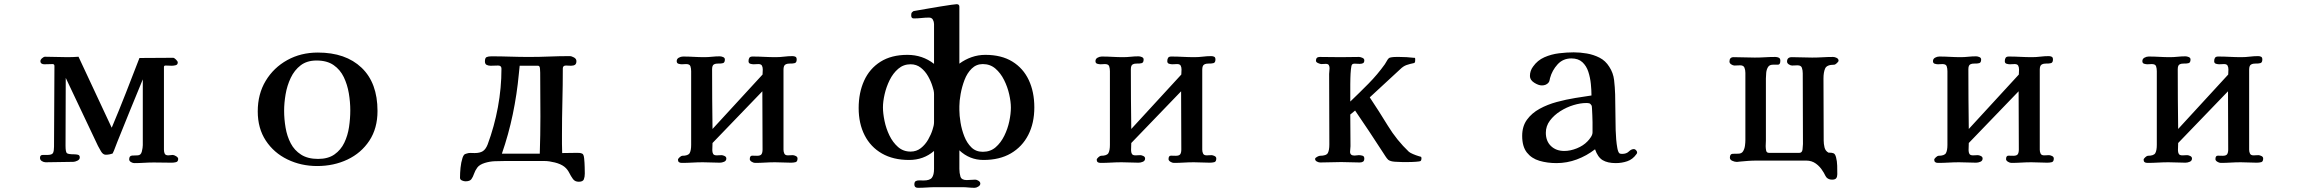

<svg xmlns="http://www.w3.org/2000/svg" viewBox="-20 -776 11040 917"><path d="M831 -17Q831 -4 820.5 -1.5Q810 1 801 1Q779 1 758 0.5Q737 0 715 0Q692 0 668 1.5Q644 3 621 3Q614 3 605.5 -2Q597 -7 597 -15Q597 -32 611 -33Q625 -34 637 -34Q653 -34 657.5 -52.5Q662 -71 662 -83V-397Q631 -323 601 -248.5Q571 -174 541 -100Q535 -86 530 -71.5Q525 -57 518 -43Q502 -37 485 -37Q472 -37 462.5 -53Q453 -69 448 -79L294 -404Q294 -323 293.5 -242Q293 -161 293 -80Q293 -50 299.5 -44.5Q306 -39 335 -39Q343 -39 352 -37Q361 -35 361 -24Q361 -14 349.5 -8.5Q338 -3 330 -3Q297 -3 264 -2Q231 -1 198 -1Q189 -1 180 -6.5Q171 -12 171 -22Q171 -36 184 -36Q197 -36 206 -36Q229 -36 233.5 -46Q238 -56 238 -75Q238 -172 239 -268Q240 -364 240 -461Q240 -470 231 -470Q221 -470 211.5 -469.5Q202 -469 191 -469Q184 -469 178.5 -472.5Q173 -476 173 -484Q173 -491 181 -498Q189 -505 195 -505Q222 -505 248.5 -504Q275 -503 302 -503Q315 -503 328.5 -503.5Q342 -504 355 -505L513 -167H514Q549 -250 581.5 -333Q614 -416 646 -499Q687 -499 727 -499.5Q767 -500 807 -500Q812 -500 820.5 -491.5Q829 -483 829 -478Q829 -467 819 -464.5Q809 -462 801 -462Q794 -462 786.5 -462.5Q779 -463 771 -463Q763 -463 763 -456Q763 -357 763 -258Q763 -159 763 -61Q763 -49 767 -41.5Q771 -34 784 -34Q789 -34 794.5 -35Q800 -36 805 -36Q811 -36 821 -30Q831 -24 831 -17Z M1653 -249Q1653 -289 1646 -330.5Q1639 -372 1622 -407.5Q1605 -443 1573.5 -465Q1542 -487 1492 -487Q1446 -487 1416 -464Q1386 -441 1368.5 -404Q1351 -367 1344 -325.5Q1337 -284 1337 -247Q1337 -207 1344 -166Q1351 -125 1368.5 -91.5Q1386 -58 1418 -37.5Q1450 -17 1499 -17Q1547 -17 1577.5 -38.5Q1608 -60 1624.5 -94.5Q1641 -129 1647 -169.5Q1653 -210 1653 -249ZM1783 -246Q1783 -163 1744 -104Q1705 -45 1639.5 -14Q1574 17 1495 17Q1418 17 1353 -14.5Q1288 -46 1249.5 -104.5Q1211 -163 1211 -244Q1211 -327 1249 -390Q1287 -453 1352 -489Q1417 -525 1498 -525Q1631 -525 1707 -452.5Q1783 -380 1783 -246Z M2561 -220Q2561 -272 2560.5 -324.5Q2560 -377 2560 -429Q2560 -434 2559 -448Q2558 -462 2550 -462H2462Q2461 -452 2460 -442.5Q2459 -433 2458 -423Q2449 -326 2429 -230Q2409 -134 2377 -42H2500Q2514 -42 2529 -42Q2544 -42 2558 -42Q2561 -131 2561 -220ZM2773 53Q2773 69 2768.5 80.5Q2764 92 2744 92Q2726 92 2716.5 79Q2707 66 2698.5 49Q2690 32 2675 20Q2658 7 2630 0Q2602 -7 2581 -7H2390Q2367 -7 2343 -6Q2319 -5 2296 2Q2270 10 2259.5 24.5Q2249 39 2244 54Q2239 69 2231.5 79.5Q2224 90 2203 90Q2196 90 2186.5 86Q2177 82 2177 73Q2177 50 2179.5 25Q2182 0 2189 -22Q2192 -31 2196 -36Q2200 -41 2210 -43Q2219 -46 2228 -45.5Q2237 -45 2247 -45Q2272 -45 2286 -54Q2300 -63 2309 -86Q2341 -172 2358 -264Q2375 -356 2375 -448Q2375 -463 2359 -463Q2350 -463 2341 -462.5Q2332 -462 2323 -462Q2313 -462 2304.5 -466Q2296 -470 2296 -483Q2296 -500 2304.5 -503.5Q2313 -507 2327 -507Q2372 -507 2417 -505.5Q2462 -504 2507 -504Q2556 -504 2604 -506Q2652 -508 2701 -508Q2710 -508 2721.5 -501.5Q2733 -495 2733 -484Q2733 -471 2726 -466.5Q2719 -462 2707 -462Q2701 -462 2695 -462.5Q2689 -463 2683 -463Q2668 -463 2668 -449Q2668 -370 2666 -291Q2664 -212 2664 -132Q2664 -110 2664 -88.5Q2664 -67 2665 -45Q2683 -45 2700.5 -45.5Q2718 -46 2736 -46Q2742 -46 2748.5 -45.5Q2755 -45 2761 -42Q2768 -39 2770 -19Q2772 1 2772.5 22.5Q2773 44 2773 53Z M3789 -19Q3789 -4 3779.5 -1.5Q3770 1 3758 1Q3739 1 3720 0Q3701 -1 3682 -1Q3658 -1 3634 0.5Q3610 2 3586 2Q3579 2 3570 -3.5Q3561 -9 3561 -16Q3561 -33 3573 -32.5Q3585 -32 3596 -32Q3612 -32 3617 -39.5Q3622 -47 3622 -62Q3622 -132 3621.5 -201Q3621 -270 3621 -340L3383 -93Q3383 -85 3382.5 -76Q3382 -67 3382 -59Q3382 -48 3386 -41Q3390 -34 3403 -34Q3409 -34 3414.5 -34.5Q3420 -35 3426 -35Q3432 -35 3440.5 -31Q3449 -27 3449 -19Q3449 -8 3438.5 -3.5Q3428 1 3418 1Q3398 1 3377.5 0Q3357 -1 3337 -1Q3312 -1 3287 0.5Q3262 2 3236 2Q3218 2 3218 -13Q3218 -18 3226 -25Q3234 -32 3238 -32Q3267 -32 3274 -45Q3281 -58 3281 -84V-436Q3281 -449 3277.5 -459.5Q3274 -470 3257 -470Q3252 -470 3246.5 -469.5Q3241 -469 3236 -469Q3229 -469 3220.5 -471.5Q3212 -474 3212 -484Q3212 -495 3222 -500.5Q3232 -506 3242 -506Q3268 -506 3293.5 -504.5Q3319 -503 3344 -503Q3362 -503 3380.5 -505Q3399 -507 3418 -507Q3425 -507 3433.5 -503.5Q3442 -500 3442 -492Q3442 -477 3433 -474.5Q3424 -472 3411.5 -472.5Q3399 -473 3390 -468.5Q3381 -464 3381 -445Q3381 -374 3381.5 -302.5Q3382 -231 3383 -160L3622 -420Q3622 -426 3622.5 -432Q3623 -438 3623 -444Q3623 -455 3619 -462.5Q3615 -470 3602 -470Q3596 -470 3590.5 -469.5Q3585 -469 3579 -469Q3572 -469 3563.5 -471.5Q3555 -474 3555 -484Q3555 -494 3559 -500Q3563 -506 3574 -506Q3602 -506 3629.5 -504.5Q3657 -503 3685 -503Q3705 -503 3725 -505.5Q3745 -508 3765 -508Q3773 -508 3779 -505Q3785 -502 3785 -492Q3785 -477 3775.5 -474.5Q3766 -472 3753.5 -472.5Q3741 -473 3731.5 -468Q3722 -463 3722 -443V-61Q3722 -51 3726 -42.5Q3730 -34 3743 -34Q3749 -34 3754.5 -34.5Q3760 -35 3766 -35Q3772 -35 3780.5 -31Q3789 -27 3789 -19Z M4441 -326Q4441 -335 4439 -344.5Q4437 -354 4434 -362Q4427 -386 4413 -411Q4399 -436 4378 -452.5Q4357 -469 4329 -469Q4295 -469 4270 -447.5Q4245 -426 4229 -393.5Q4213 -361 4205 -326Q4197 -291 4197 -263Q4197 -235 4204.5 -198.5Q4212 -162 4228 -129Q4244 -96 4269 -74Q4294 -52 4329 -52Q4357 -52 4378 -68.5Q4399 -85 4413 -109.5Q4427 -134 4434 -157Q4437 -166 4439 -175Q4441 -184 4441 -193ZM4808 -262Q4808 -290 4800 -325.5Q4792 -361 4775.5 -394Q4759 -427 4734 -448.5Q4709 -470 4674 -470Q4643 -470 4621 -448.5Q4599 -427 4586.5 -394Q4574 -361 4568 -327Q4562 -293 4562 -269V-250Q4562 -225 4567.5 -191Q4573 -157 4585.5 -125Q4598 -93 4619.5 -72Q4641 -51 4674 -51Q4710 -51 4735 -72.5Q4760 -94 4776.5 -127.5Q4793 -161 4800.5 -197Q4808 -233 4808 -262ZM4920 -263Q4920 -188 4891 -131.5Q4862 -75 4808 -43.5Q4754 -12 4677 -12Q4611 -12 4562 -58V31Q4562 50 4567 67Q4572 84 4597 84Q4608 84 4618 83Q4628 82 4638 82Q4645 82 4653.5 87.5Q4662 93 4662 101Q4662 109 4652.5 115Q4643 121 4635 121Q4621 121 4606 119.5Q4591 118 4577 118H4448Q4427 118 4406 119.5Q4385 121 4364 121Q4347 121 4347 105Q4347 92 4354.5 88.5Q4362 85 4372.5 85.5Q4383 86 4391 86Q4421 86 4431 72.5Q4441 59 4441 31V-55Q4391 -12 4322 -12Q4246 -12 4192 -43Q4138 -74 4109.5 -130Q4081 -186 4081 -260Q4081 -333 4107 -390.5Q4133 -448 4185 -481Q4237 -514 4314 -514Q4386 -514 4441 -471V-661Q4441 -672 4435.5 -682Q4430 -692 4417 -692Q4399 -692 4381 -690Q4363 -688 4344 -688Q4332 -688 4332 -702Q4332 -712 4334 -715Q4336 -718 4343 -723Q4343 -723 4363 -726.5Q4383 -730 4412 -735Q4441 -740 4471 -745Q4501 -750 4523 -753Q4545 -756 4549 -756Q4562 -756 4562 -744V-472Q4589 -492 4620.5 -503Q4652 -514 4686 -514Q4763 -514 4815 -482Q4867 -450 4893.5 -393.5Q4920 -337 4920 -263Z M5789 -19Q5789 -4 5779.5 -1.5Q5770 1 5758 1Q5739 1 5720 0Q5701 -1 5682 -1Q5658 -1 5634 0.5Q5610 2 5586 2Q5579 2 5570 -3.5Q5561 -9 5561 -16Q5561 -33 5573 -32.5Q5585 -32 5596 -32Q5612 -32 5617 -39.5Q5622 -47 5622 -62Q5622 -132 5621.5 -201Q5621 -270 5621 -340L5383 -93Q5383 -85 5382.5 -76Q5382 -67 5382 -59Q5382 -48 5386 -41Q5390 -34 5403 -34Q5409 -34 5414.5 -34.5Q5420 -35 5426 -35Q5432 -35 5440.5 -31Q5449 -27 5449 -19Q5449 -8 5438.5 -3.5Q5428 1 5418 1Q5398 1 5377.5 0Q5357 -1 5337 -1Q5312 -1 5287 0.5Q5262 2 5236 2Q5218 2 5218 -13Q5218 -18 5226 -25Q5234 -32 5238 -32Q5267 -32 5274 -45Q5281 -58 5281 -84V-436Q5281 -449 5277.5 -459.5Q5274 -470 5257 -470Q5252 -470 5246.5 -469.5Q5241 -469 5236 -469Q5229 -469 5220.5 -471.5Q5212 -474 5212 -484Q5212 -495 5222 -500.5Q5232 -506 5242 -506Q5268 -506 5293.5 -504.5Q5319 -503 5344 -503Q5362 -503 5380.5 -505Q5399 -507 5418 -507Q5425 -507 5433.5 -503.5Q5442 -500 5442 -492Q5442 -477 5433 -474.5Q5424 -472 5411.5 -472.5Q5399 -473 5390 -468.5Q5381 -464 5381 -445Q5381 -374 5381.5 -302.5Q5382 -231 5383 -160L5622 -420Q5622 -426 5622.5 -432Q5623 -438 5623 -444Q5623 -455 5619 -462.5Q5615 -470 5602 -470Q5596 -470 5590.5 -469.5Q5585 -469 5579 -469Q5572 -469 5563.5 -471.5Q5555 -474 5555 -484Q5555 -494 5559 -500Q5563 -506 5574 -506Q5602 -506 5629.5 -504.5Q5657 -503 5685 -503Q5705 -503 5725 -505.5Q5745 -508 5765 -508Q5773 -508 5779 -505Q5785 -502 5785 -492Q5785 -477 5775.5 -474.5Q5766 -472 5753.5 -472.5Q5741 -473 5731.5 -468Q5722 -463 5722 -443V-61Q5722 -51 5726 -42.5Q5730 -34 5743 -34Q5749 -34 5754.5 -34.5Q5760 -35 5766 -35Q5772 -35 5780.5 -31Q5789 -27 5789 -19Z M6769 -19Q6769 -11 6765 -7Q6763 -5 6743.5 -3.5Q6724 -2 6704 -2Q6684 -2 6678 -2Q6665 -2 6642.5 -3.5Q6620 -5 6610 -13Q6603 -20 6597 -29.5Q6591 -39 6585 -48Q6553 -98 6519.5 -148Q6486 -198 6452 -248L6429 -229Q6429 -192 6429.5 -154Q6430 -116 6430 -78Q6430 -71 6429 -64.5Q6428 -58 6428 -51Q6428 -33 6449 -33Q6454 -33 6459.5 -34Q6465 -35 6470 -35Q6478 -35 6487 -32.5Q6496 -30 6496 -19Q6496 -8 6490 -4Q6484 0 6474 0Q6452 0 6430 -1Q6408 -2 6386 -2Q6361 -2 6336 -1Q6311 0 6285 0Q6278 0 6269.5 -4.5Q6261 -9 6261 -17Q6261 -22 6270.5 -27Q6280 -32 6284 -32Q6315 -32 6322 -45.5Q6329 -59 6329 -86Q6329 -170 6328.5 -254.5Q6328 -339 6328 -423Q6328 -430 6329 -436.5Q6330 -443 6330 -450Q6330 -459 6326.5 -465Q6323 -471 6312 -471Q6307 -471 6301.5 -470.5Q6296 -470 6291 -470Q6286 -470 6275.5 -474.5Q6265 -479 6265 -486Q6265 -504 6283 -504Q6308 -504 6333 -503.5Q6358 -503 6383 -503Q6405 -503 6427 -503.5Q6449 -504 6471 -504Q6477 -504 6486.5 -500Q6496 -496 6496 -488Q6496 -477 6489.5 -474Q6483 -471 6474 -471Q6467 -471 6461 -471.5Q6455 -472 6449 -472Q6441 -472 6438 -468Q6434 -465 6432 -444.5Q6430 -424 6429.5 -403Q6429 -382 6429 -374Q6429 -353 6429 -332Q6429 -311 6429 -291Q6473 -333 6516 -376.5Q6559 -420 6594 -469Q6599 -476 6603 -484Q6607 -492 6613 -498Q6616 -501 6626.5 -502.5Q6637 -504 6648.5 -504Q6660 -504 6664 -504Q6681 -504 6698 -503Q6715 -502 6732 -500Q6733 -500 6734 -500Q6735 -500 6736 -500H6737Q6739 -498 6739 -495Q6739 -492 6739 -490Q6739 -486 6738.5 -481.5Q6738 -477 6734 -475Q6714 -471 6698 -465.5Q6682 -460 6667 -445L6522 -311Q6566 -245 6608.5 -175.5Q6651 -106 6709 -51Q6715 -46 6729 -40Q6743 -34 6755 -30.5Q6767 -27 6767 -27Q6769 -25 6769 -19Z M7586 -172Q7586 -177 7586 -192.5Q7586 -208 7585 -225.5Q7584 -243 7583.5 -257Q7583 -271 7581 -273Q7576 -281 7570.5 -282.5Q7565 -284 7556 -284Q7528 -284 7495 -274Q7462 -264 7432 -245Q7402 -226 7382.5 -200Q7363 -174 7363 -142Q7363 -102 7387.5 -78.5Q7412 -55 7451 -55Q7480 -55 7511 -67.5Q7542 -80 7562 -101Q7570 -109 7578 -121Q7586 -133 7586 -144ZM7799 -48Q7799 -43 7795 -39Q7778 -15 7752 -6Q7726 3 7697 3Q7658 3 7634.5 -11Q7611 -25 7598 -63Q7558 -32 7511 -14.5Q7464 3 7414 3Q7370 3 7332.5 -8Q7295 -19 7272.5 -47.5Q7250 -76 7250 -127Q7250 -173 7273 -204.5Q7296 -236 7333.5 -256.5Q7371 -277 7415.5 -289Q7460 -301 7503.5 -308Q7547 -315 7581 -320Q7581 -345 7578 -375Q7575 -405 7566 -433Q7557 -461 7537.5 -479Q7518 -497 7485 -497Q7445 -497 7419 -468.5Q7393 -440 7383 -403Q7382 -399 7381 -393.5Q7380 -388 7377 -383Q7371 -375 7362.5 -371.5Q7354 -368 7344 -368Q7328 -368 7307.5 -381Q7287 -394 7287 -413Q7287 -438 7302 -458Q7323 -488 7356 -502.5Q7389 -517 7426 -521.5Q7463 -526 7496 -526Q7527 -526 7559 -520.5Q7591 -515 7619.5 -500.5Q7648 -486 7666 -457Q7685 -428 7689 -393.5Q7693 -359 7694 -325Q7695 -290 7695 -255Q7695 -220 7696 -185Q7696 -175 7696.5 -154.5Q7697 -134 7699 -110.5Q7701 -87 7704.5 -68.5Q7708 -50 7714 -44Q7718 -41 7727 -41Q7748 -41 7759.5 -52.5Q7771 -64 7784 -64Q7789 -64 7794 -58.5Q7799 -53 7799 -48Z M8761 -486Q8761 -482 8753 -474.5Q8745 -467 8740 -467Q8705 -467 8697 -449Q8689 -431 8689 -401Q8689 -328 8689.5 -253.5Q8690 -179 8690 -105Q8690 -89 8694 -72Q8698 -55 8713 -47H8716Q8731 -47 8738 -43.5Q8745 -40 8749 -25Q8754 -6 8754.5 15Q8755 36 8755 56Q8755 68 8750 75Q8745 82 8730 82Q8713 82 8703 71Q8698 64 8694.5 56.5Q8691 49 8686 42Q8673 20 8653 5.5Q8633 -9 8607 -9H8369Q8349 -9 8328 -7.5Q8307 -6 8287 -4Q8283 -3 8279.5 -3Q8276 -3 8272 -3Q8265 -3 8253.5 -8Q8242 -13 8242 -23Q8242 -41 8255.5 -41.5Q8269 -42 8282 -42Q8298 -42 8305 -53.5Q8312 -65 8314 -80Q8316 -95 8316 -107Q8316 -187 8316 -267.5Q8316 -348 8316 -428Q8316 -442 8311.5 -453Q8307 -464 8291 -464Q8284 -464 8277.5 -463.5Q8271 -463 8264 -463Q8257 -463 8248.5 -468.5Q8240 -474 8240 -482Q8240 -503 8260 -503Q8286 -503 8311 -502Q8336 -501 8361 -501Q8386 -501 8410 -502.5Q8434 -504 8459 -504Q8468 -504 8475.5 -500.5Q8483 -497 8483 -486Q8483 -467 8471.5 -467Q8460 -467 8447 -467Q8431 -467 8424 -455.5Q8417 -444 8415.5 -428.5Q8414 -413 8414 -401V-105Q8414 -98 8413.5 -91.5Q8413 -85 8413 -78Q8413 -69 8415 -57.5Q8417 -46 8429 -46H8574Q8587 -46 8589 -62.5Q8591 -79 8591 -88Q8591 -173 8590.5 -257Q8590 -341 8590 -426Q8590 -440 8586 -452Q8582 -464 8565 -464Q8558 -464 8552 -463.5Q8546 -463 8539 -463Q8532 -463 8523.5 -468.5Q8515 -474 8515 -482Q8515 -503 8538 -503Q8563 -503 8587 -502Q8611 -501 8635 -501Q8660 -501 8685 -502.5Q8710 -504 8735 -504Q8743 -504 8752 -499.5Q8761 -495 8761 -486Z M9789 -19Q9789 -4 9779.5 -1.5Q9770 1 9758 1Q9739 1 9720 0Q9701 -1 9682 -1Q9658 -1 9634 0.5Q9610 2 9586 2Q9579 2 9570 -3.5Q9561 -9 9561 -16Q9561 -33 9573 -32.5Q9585 -32 9596 -32Q9612 -32 9617 -39.5Q9622 -47 9622 -62Q9622 -132 9621.5 -201Q9621 -270 9621 -340L9383 -93Q9383 -85 9382.5 -76Q9382 -67 9382 -59Q9382 -48 9386 -41Q9390 -34 9403 -34Q9409 -34 9414.5 -34.5Q9420 -35 9426 -35Q9432 -35 9440.5 -31Q9449 -27 9449 -19Q9449 -8 9438.5 -3.5Q9428 1 9418 1Q9398 1 9377.5 0Q9357 -1 9337 -1Q9312 -1 9287 0.5Q9262 2 9236 2Q9218 2 9218 -13Q9218 -18 9226 -25Q9234 -32 9238 -32Q9267 -32 9274 -45Q9281 -58 9281 -84V-436Q9281 -449 9277.5 -459.5Q9274 -470 9257 -470Q9252 -470 9246.5 -469.5Q9241 -469 9236 -469Q9229 -469 9220.5 -471.5Q9212 -474 9212 -484Q9212 -495 9222 -500.5Q9232 -506 9242 -506Q9268 -506 9293.5 -504.5Q9319 -503 9344 -503Q9362 -503 9380.5 -505Q9399 -507 9418 -507Q9425 -507 9433.5 -503.5Q9442 -500 9442 -492Q9442 -477 9433 -474.5Q9424 -472 9411.5 -472.5Q9399 -473 9390 -468.5Q9381 -464 9381 -445Q9381 -374 9381.5 -302.5Q9382 -231 9383 -160L9622 -420Q9622 -426 9622.5 -432Q9623 -438 9623 -444Q9623 -455 9619 -462.5Q9615 -470 9602 -470Q9596 -470 9590.5 -469.5Q9585 -469 9579 -469Q9572 -469 9563.5 -471.5Q9555 -474 9555 -484Q9555 -494 9559 -500Q9563 -506 9574 -506Q9602 -506 9629.5 -504.5Q9657 -503 9685 -503Q9705 -503 9725 -505.5Q9745 -508 9765 -508Q9773 -508 9779 -505Q9785 -502 9785 -492Q9785 -477 9775.5 -474.5Q9766 -472 9753.5 -472.5Q9741 -473 9731.5 -468Q9722 -463 9722 -443V-61Q9722 -51 9726 -42.5Q9730 -34 9743 -34Q9749 -34 9754.5 -34.5Q9760 -35 9766 -35Q9772 -35 9780.5 -31Q9789 -27 9789 -19Z M10789 -19Q10789 -4 10779.5 -1.5Q10770 1 10758 1Q10739 1 10720 0Q10701 -1 10682 -1Q10658 -1 10634 0.5Q10610 2 10586 2Q10579 2 10570 -3.5Q10561 -9 10561 -16Q10561 -33 10573 -32.5Q10585 -32 10596 -32Q10612 -32 10617 -39.5Q10622 -47 10622 -62Q10622 -132 10621.5 -201Q10621 -270 10621 -340L10383 -93Q10383 -85 10382.5 -76Q10382 -67 10382 -59Q10382 -48 10386 -41Q10390 -34 10403 -34Q10409 -34 10414.5 -34.5Q10420 -35 10426 -35Q10432 -35 10440.5 -31Q10449 -27 10449 -19Q10449 -8 10438.5 -3.5Q10428 1 10418 1Q10398 1 10377.5 0Q10357 -1 10337 -1Q10312 -1 10287 0.5Q10262 2 10236 2Q10218 2 10218 -13Q10218 -18 10226 -25Q10234 -32 10238 -32Q10267 -32 10274 -45Q10281 -58 10281 -84V-436Q10281 -449 10277.5 -459.5Q10274 -470 10257 -470Q10252 -470 10246.5 -469.5Q10241 -469 10236 -469Q10229 -469 10220.5 -471.5Q10212 -474 10212 -484Q10212 -495 10222 -500.5Q10232 -506 10242 -506Q10268 -506 10293.5 -504.5Q10319 -503 10344 -503Q10362 -503 10380.5 -505Q10399 -507 10418 -507Q10425 -507 10433.5 -503.5Q10442 -500 10442 -492Q10442 -477 10433 -474.5Q10424 -472 10411.5 -472.5Q10399 -473 10390 -468.5Q10381 -464 10381 -445Q10381 -374 10381.5 -302.5Q10382 -231 10383 -160L10622 -420Q10622 -426 10622.5 -432Q10623 -438 10623 -444Q10623 -455 10619 -462.5Q10615 -470 10602 -470Q10596 -470 10590.5 -469.5Q10585 -469 10579 -469Q10572 -469 10563.5 -471.5Q10555 -474 10555 -484Q10555 -494 10559 -500Q10563 -506 10574 -506Q10602 -506 10629.5 -504.5Q10657 -503 10685 -503Q10705 -503 10725 -505.5Q10745 -508 10765 -508Q10773 -508 10779 -505Q10785 -502 10785 -492Q10785 -477 10775.5 -474.5Q10766 -472 10753.5 -472.5Q10741 -473 10731.5 -468Q10722 -463 10722 -443V-61Q10722 -51 10726 -42.5Q10730 -34 10743 -34Q10749 -34 10754.5 -34.5Q10760 -35 10766 -35Q10772 -35 10780.5 -31Q10789 -27 10789 -19Z"/></svg>

Font: Kaisei Decol
Style: Bold
Weight: 700
Designer: Font-Kai, 金井和夫
Foundry: KAZUO KANAI
Version: Version 5.003